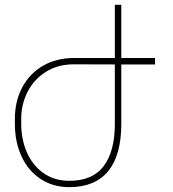

<svg xmlns="http://www.w3.org/2000/svg" viewBox="-20 -770 721 800"><path d="M626 -501.5H485.4V-253.9Q485.4 -123.5 430.7 -56.9Q376 9.8 269 9.8Q201.7 9.8 150.1 -23.7Q98.6 -57.1 70.3 -117.2Q42 -177.2 42 -253.9V-274.4Q42 -348.6 72.8 -406.2Q103.5 -463.9 159.4 -496.1Q215.3 -528.3 287.6 -528.3H458.5V-750H485.4V-528.3H626ZM287.6 -502Q220.7 -502 170.9 -470.5Q121.1 -439 94.7 -387Q68.4 -335 68.4 -274.4V-253.9Q68.4 -189.5 92 -135.3Q115.7 -81.1 161.1 -48.8Q206.5 -16.6 269 -16.6Q366.2 -16.6 412.4 -78.4Q458.5 -140.1 458.5 -253.9V-501.5Z"/></svg>

Font: Mardoto Thin
Style: Regular
Weight: 250
Designer: Christian Robertson, Vahan Hovhannisyan
Foundry: Google
Version: Version 1.000